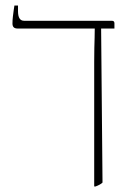

<svg xmlns="http://www.w3.org/2000/svg" viewBox="-20 -667 495 693"><path d="M320 6V-444Q320 -473 320.5 -493.5Q321 -514 321.5 -530.5Q322 -547 322 -563V-564H44Q34 -564 29.5 -568.5Q25 -573 25 -582Q25 -594 26.5 -607Q28 -620 29.5 -630.5Q31 -641 32 -647H45V-627Q45 -609 50.5 -600.5Q56 -592 67 -592H383Q388 -592 390.5 -590Q393 -588 393 -583V-564H345L350 -8Q346 -4 339.5 -0.5Q333 3 325 6Z"/></svg>

Font: Noto Serif Hebrew Thin
Style: Regular
Weight: 250
Version: Version 2.003